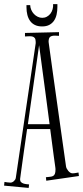

<svg xmlns="http://www.w3.org/2000/svg" viewBox="-35 -880 405 937"><path d="M350.1 -21 190.9 2 189 -15.1Q200.7 -16.6 209.5 -17.3Q218.3 -18.1 224.1 -21.2Q230 -24.4 232.9 -31.7Q235.8 -39.1 235.8 -53.2Q235.8 -53.7 235.8 -55.2Q235.8 -56.6 235.1 -62.3Q234.4 -67.9 232.7 -79.8Q231 -91.8 228 -113.5Q225.1 -135.3 220.7 -168.5Q216.3 -201.7 210 -250H97.2Q88.9 -191.4 83 -150.6Q77.1 -109.9 73.5 -82.8Q69.8 -55.7 67.6 -40Q65.4 -24.4 64.5 -16.8Q63.5 -9.3 63.2 -7.1Q63 -4.9 63 -4.9Q63 3.9 67.6 8.5Q72.3 13.2 78.9 15.4Q85.4 17.6 93.3 18.6Q101.1 19.5 106.9 20L105 37.1L-15.1 25.9L-13.2 7.8Q-6.3 8.8 1 10Q8.3 11.2 16.1 11.2Q24.4 11.2 32.5 4.2Q40.5 -2.9 42 -11.2L139.2 -668.9V-675.8Q139.2 -689 134.3 -694.8Q129.4 -700.7 121.8 -702.1Q114.3 -703.6 105 -702.9Q95.7 -702.1 86.9 -702.1V-719.2L252.9 -723.1V-705.1Q247.6 -705.1 242.9 -705.6Q238.3 -706.1 232.9 -706.1Q216.3 -706.1 209.2 -699.7Q202.1 -693.4 202.1 -675.8Q202.1 -675.3 202.4 -673.8Q202.6 -672.4 203.6 -664.8Q204.6 -657.2 206.8 -641.6Q209 -626 212.9 -597.4Q216.8 -568.8 222.9 -524.9Q229 -481 238 -417.2Q247.1 -353.5 259 -267.6Q271 -181.6 287.1 -68.8Q287.6 -63.5 290.5 -57.6Q293.5 -51.8 297.9 -46.4Q302.2 -41 307.6 -37.6Q313 -34.2 318.8 -34.2Q326.7 -34.2 333.5 -35.6Q340.3 -37.1 348.1 -38.1ZM155.8 -659.2 101.1 -273.9H207Q198.7 -339.8 186 -433.8Q173.3 -527.8 155.8 -659.2ZM245.1 -859.9V-846.7Q245.1 -826.7 241.2 -809.1Q237.3 -791.5 228.3 -778.6Q219.2 -765.6 205.1 -758.3Q190.9 -751 170.4 -751Q149.9 -751 135.5 -758.1Q121.1 -765.1 112.1 -777.6Q103 -790 98.6 -807.1Q94.2 -824.2 94.2 -844.7V-855H112.3Q112.8 -842.8 117.7 -831.5Q122.6 -820.3 130.6 -811.8Q138.7 -803.2 149.2 -798.1Q159.7 -793 171.4 -793Q183.6 -793 193.8 -798.6Q204.1 -804.2 211.2 -813.5Q218.3 -822.8 221.7 -835Q225.1 -847.2 224.1 -859.9Z"/></svg>

Font: Bigelow Rules
Style: Regular
Weight: 400
Designer: Astigmatic (AOETI)
Foundry: Astigmatic (AOETI)
Version: Version 1.001